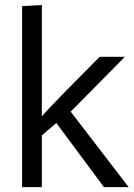

<svg xmlns="http://www.w3.org/2000/svg" viewBox="-20 -769 549 789"><path d="M70.8 0V-743.7L151.9 -748.5V-359.4V-291Q154.8 -293.9 160.6 -300.8Q166.5 -307.6 169.9 -311Q212.4 -357.4 389.6 -535.6H493.2L270.5 -310.1L508.8 0H407.2L211.4 -263.7L151.9 -212.4V0Z"/></svg>

Font: Oxygen
Style: Regular
Weight: 400
Designer: Vernon Adams
Foundry: Vernon Adams
Version: Version Release 0.2.3 webfont; ttfautohint (v0.93.3-1d66) -l